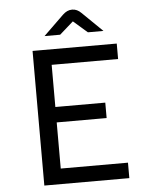

<svg xmlns="http://www.w3.org/2000/svg" viewBox="-58 -902 747 949"><g transform="rotate(-5 316.0 -427.0)"><path d="M123.2 0V-668H540.9V-591.3H211.3V-382.1H459V-305.6H211.3V-76.7H544.9V0ZM188.5 -735.9 289.1 -833.7Q299.8 -843.8 311 -849.1Q322.2 -854.4 335.5 -854.4Q348.3 -854.4 359.5 -849.1Q370.7 -843.8 380.7 -833.7L481 -735.9H403.7L334.3 -796.2L266 -735.9Z"/></g></svg>

Font: Atkinson Hyperlegible Mono ExtraLight
Style: Regular
Weight: 200
Monospace: yes
Designer: Elliott Scott, Megan Eiswerth, Linus Boman, Theodore Petrosky, Letters from Sweden
Foundry: Applied Design Works, Letters from Sweden
Version: Version 2.001